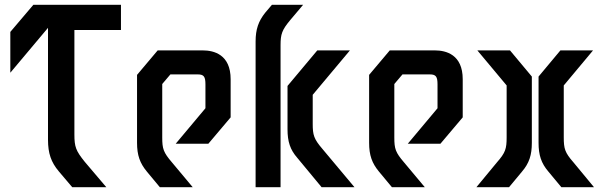

<svg xmlns="http://www.w3.org/2000/svg" viewBox="-20 -780 2505 800"><path d="M484 -760H119L23 -647V-477L180 -664V-198C180 -141 193 -104 225 -66L281 0H423L333 -106C296 -152 290 -168 290 -220V-655H484Z M637 -570 551 -468V-185C551 -133 563 -100 592 -65L646 0H783L696 -104C661 -145 656 -160 656 -207V-430L690 -470H804C830 -470 836 -460 836 -428V-329L712 -181H848L941 -291V-450C941 -553 871 -570 825 -570Z M1085 -727C1057 -692 1045 -658 1045 -607V0H1149V-592C1149 -638 1155 -655 1189 -696L1243 -760H1113ZM1323 -160C1288 -201 1283 -217 1283 -264V-385L1438 -570H1302L1178 -422V-241C1178 -190 1189 -156 1219 -122L1320 0H1457Z M1604 -570 1518 -468V-185C1518 -133 1530 -100 1559 -65L1613 0H1750L1663 -104C1628 -145 1623 -160 1623 -207V-430L1657 -470H1771C1797 -470 1803 -460 1803 -428V-329L1679 -181H1815L1908 -291V-450C1908 -553 1838 -570 1792 -570Z M2091 -424V-208C2091 -160 2086 -144 2051 -104L1965 0H2101L2155 -65C2185 -100 2196 -134 2196 -185V-461L2105 -570H1969ZM2369 -104C2334 -144 2329 -160 2329 -208V-424L2451 -570H2315L2224 -461V-185C2224 -134 2235 -100 2265 -65L2319 0H2455Z"/></svg>

Font: Tekex
Style: Regular
Weight: 400
Designer: NC Empire
Foundry: NC Empire
Version: Version 1.001;hotconv 1.0.109;makeotfexe 2.5.65596